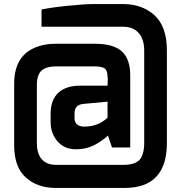

<svg xmlns="http://www.w3.org/2000/svg" viewBox="-20 -728 908 948"><path d="M256 -512H448Q545 -512 586 -470Q623 -432 623 -356V0H533L513 -59L506 -52Q498 -45 484 -35Q470 -25 452 -15Q409 9 354 9Q298 9 264 -30Q230 -70 230 -125V-167Q230 -234 268 -270Q306 -305 376 -305H511Q512 -326 512 -337Q512 -348 511 -348Q511 -379 497 -390Q483 -400 449 -400H256Q186 -400 170 -357Q162 -338 162 -310V-22Q162 63 224 82Q239 86 256 86H589Q647 86 670 60Q692 33 692 -22V-479Q692 -535 664 -566Q636 -596 589 -596H185V-681Q231 -691 315 -699.5Q399 -708 441 -708H489H589Q677 -708 738 -657Q804 -601 804 -479V-22Q804 89 752 144Q701 200 594 200H256Q164 200 107 148Q50 97 50 -11V-315Q50 -460 169 -499Q207 -512 256 -512ZM394 -103H396H397Q465 -103 511 -147V-226L392 -215Q348 -211 348 -169V-156V-142Q348 -126 360 -114Q373 -103 394 -103Z"/></svg>

Font: Mina
Style: Bold
Weight: 700
Version: Version 1.000